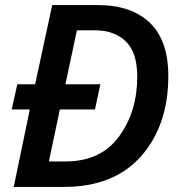

<svg xmlns="http://www.w3.org/2000/svg" viewBox="-20 -734 712 754"><path d="M34 0H231Q428 0 534.5 -121Q641 -242 641 -436Q641 -575 568.5 -644.5Q496 -714 365 -714H185L118 -403H48L26 -304H97ZM172 -100 215 -304H353L374 -403H237L282 -615H353Q429 -615 474 -571.5Q519 -528 519 -433Q519 -296 447.5 -198Q376 -100 237 -100Z"/></svg>

Font: Noto Sans UI Medium
Style: Italic
Weight: 500
Italic angle: -12°
Designer: Monotype Design Team
Foundry: Monotype Imaging Inc.
Version: Version 1.901